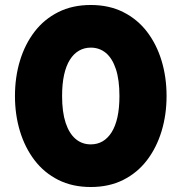

<svg xmlns="http://www.w3.org/2000/svg" viewBox="-20 -735 728 770"><path d="M344 15Q270.5 15 213.8 -13.5Q157 -42 118.5 -92.5Q80 -143 60 -209Q40 -275 40 -350Q40 -425.5 60 -491.5Q80 -557.5 118.5 -607.8Q157 -658 213.8 -686.5Q270.5 -715 344 -715Q417.5 -715 474.2 -686.5Q531 -658 569.5 -607.8Q608 -557.5 628 -491.5Q648 -425.5 648 -350Q648 -275 628 -209Q608 -143 569.5 -92.5Q531 -42 474.2 -13.5Q417.5 15 344 15ZM344 -156Q370.5 -156 391.5 -168.2Q412.5 -180.5 427.8 -204.8Q443 -229 451 -265.2Q459 -301.5 459 -350Q459 -414.5 444.8 -457.8Q430.5 -501 404.8 -522.5Q379 -544 344 -544Q318 -544 296.8 -531.8Q275.5 -519.5 260.2 -495.2Q245 -471 237 -434.8Q229 -398.5 229 -350Q229 -285.5 243.2 -242.5Q257.5 -199.5 283.2 -177.8Q309 -156 344 -156Z"/></svg>

Font: Geologica Roman Black
Style: Regular
Weight: 900
Designer: Sindre Bremnes, Frode Helland
Foundry: Monokrom Skriftforlag AS
Version: Version 1.010;gftools[0.9.28]